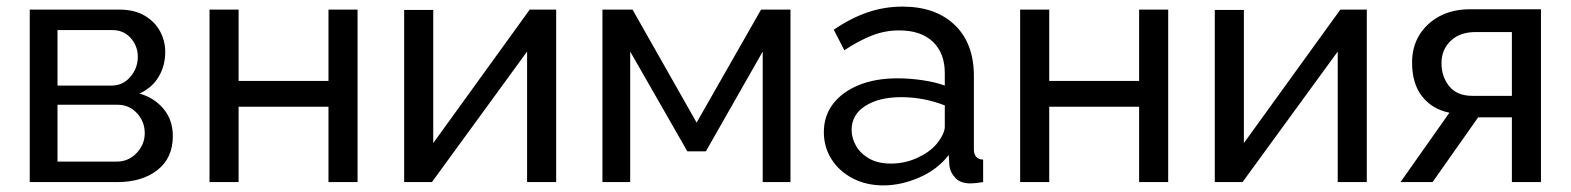

<svg xmlns="http://www.w3.org/2000/svg" viewBox="-20 -551 4754 581"><path d="M70 0V-522H340Q387 -522 418 -503.5Q449 -485 464.5 -456Q480 -427 480 -394Q480 -352 460 -318.5Q440 -285 402 -268Q447 -255 475 -221.5Q503 -188 503 -139Q503 -73 456.5 -36.5Q410 0 335 0ZM154 -292H317Q352 -292 374.5 -318.5Q397 -345 397 -379Q397 -412 375.5 -436Q354 -460 320 -460H154ZM154 -62H333Q369 -62 393.5 -88Q418 -114 418 -148Q418 -183 394.5 -208.5Q371 -234 336 -234H154Z M614 0V-522H702V-306H974V-522H1062V0H974V-228H702V0Z M1203 0V-521H1291V-118L1583 -522H1663V0H1575V-395L1287 0Z M1803 0V-522H1894L2088 -180L2283 -522H2372V0H2288V-395L2116 -93H2060L1887 -395V0Z M2473 -151Q2473 -201 2501.5 -237.5Q2530 -274 2580 -294Q2630 -314 2696 -314Q2731 -314 2770 -308.5Q2809 -303 2839 -292V-330Q2839 -390 2803 -424.5Q2767 -459 2701 -459Q2658 -459 2618.5 -443.5Q2579 -428 2535 -399L2503 -461Q2554 -496 2605 -513.5Q2656 -531 2711 -531Q2811 -531 2869 -475.5Q2927 -420 2927 -321V-100Q2927 -69 2955 -68V0Q2942 2 2932.5 3Q2923 4 2917 4Q2886 4 2870.5 -13Q2855 -30 2853 -49L2851 -82Q2817 -38 2762 -14Q2707 10 2653 10Q2601 10 2560 -11.5Q2519 -33 2496 -69.5Q2473 -106 2473 -151ZM2813 -114Q2825 -128 2832 -142.5Q2839 -157 2839 -167V-232Q2775 -257 2707 -257Q2640 -257 2598.5 -230.5Q2557 -204 2557 -158Q2557 -133 2570.5 -109.5Q2584 -86 2610.5 -71Q2637 -56 2676 -56Q2717 -56 2754 -72.5Q2791 -89 2813 -114Z M3067 0V-522H3155V-306H3427V-522H3515V0H3427V-228H3155V0Z M3656 0V-521H3744V-118L4036 -522H4116V0H4028V-395L3740 0Z M4218 0 4366 -210Q4315 -220 4284 -258.5Q4253 -297 4253 -362Q4253 -409 4275 -445Q4297 -481 4336.5 -502Q4376 -523 4429 -523H4643V0H4555V-196H4453L4315 0ZM4435 -261H4555V-454H4445Q4398 -454 4370 -427.5Q4342 -401 4342 -360Q4342 -319 4365.5 -290Q4389 -261 4435 -261Z"/></svg>

Font: Raleway Medium
Style: Regular
Weight: 500
Designer: Matt McInerney, Pablo Impallari, Rodrigo Fuenzalida
Foundry: Matt McInerney, Pablo Impallari, Rodrigo Fuenzalida
Version: Version 4.026